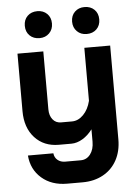

<svg xmlns="http://www.w3.org/2000/svg" viewBox="-60 -758 719 1007"><g transform="rotate(-5 299.0 -254.5)"><path d="M60 38H194Q196 60 212 73.5Q228 87 252 87H334Q365 87 384.5 61.5Q404 36 404 -5V-70Q381 -39 351.5 -21.5Q322 -4 293 -4H227Q148 -4 100 -56.5Q52 -109 52 -196V-499H188V-194Q188 -161 204.5 -140.5Q221 -120 248 -120H306Q339 -120 366 -147.5Q393 -175 404 -220V-499H540V-5Q540 57 514.5 104Q489 151 442 177Q395 203 334 203H252Q171 203 118.5 157.5Q66 112 60 38ZM103 -641Q103 -673 123 -692.5Q143 -712 175 -712Q206 -712 226 -692.5Q246 -673 246 -641Q246 -610 226 -590Q206 -570 175 -570Q143 -570 123 -589.5Q103 -609 103 -641ZM352 -641Q352 -673 372 -692.5Q392 -712 423 -712Q455 -712 475 -692.5Q495 -673 495 -641Q495 -609 475 -589.5Q455 -570 423 -570Q392 -570 372 -590Q352 -610 352 -641Z"/></g></svg>

Font: Stavian Bold
Style: Bold
Weight: 700
Version: Version 1.000; ttfautohint (v1.6)